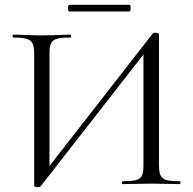

<svg xmlns="http://www.w3.org/2000/svg" viewBox="-20 -770 809 803"><path d="M619 -630 187 -76V-544C187 -601 199 -613 275 -613C278 -613 278 -625 275 -625C243 -625 204 -622 155 -622C111 -622 68 -625 35 -625C32 -625 32 -613 35 -613C109 -613 123 -601 123 -544V6C123 11 130 13 138 13C143 13 148 12 150 9L580 -542V-81C580 -23 569 -12 493 -12C489 -12 489 0 493 0C525 0 564 -2 613 -2C658 -2 700 0 732 0C736 0 736 -12 732 -12C658 -12 645 -23 645 -81V-626C645 -631 637 -633 630 -633C624 -633 621 -633 619 -630ZM270 -722H521C528 -722 529 -750 521 -750H270C262 -750 262 -722 270 -722Z"/></svg>

Font: Cormorant Garamond
Style: Regular
Weight: 400
Designer: Christian Thalmann (Catharsis Fonts)
Foundry: Catharsis Fonts
Version: Version 4.002;Glyphs 3.4 (3410)